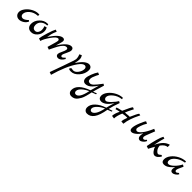

<svg xmlns="http://www.w3.org/2000/svg" viewBox="398 -2023 4024 4024"><g transform="rotate(45 2410.0 -10.5)"><path d="M335.9 -378.9Q345.7 -378.9 366.2 -377L362.8 -337.9Q252.9 -333 180.4 -271Q107.9 -209 107.9 -139.2Q107.9 -110.4 126 -92.3Q144 -74.2 172.9 -74.2Q219.2 -74.2 291 -142.1L314.9 -122.1Q291 -66.9 238 -33.9Q185.1 -1 135.5 -1Q85.9 -1 53.5 -32Q21 -63 21 -116.9Q21 -170.9 68.1 -233.9Q115.2 -296.9 189.7 -337.9Q264.2 -378.9 335.9 -378.9Z M377 -120.1Q377 -215.3 450.9 -290.8Q524.9 -366.2 616.7 -366.2Q633.8 -366.2 641.1 -365.2L644 -332Q564 -332 511 -286.1Q458 -240.2 458 -168Q458 -125 479 -98.4Q500 -71.8 540.5 -71.8Q581.1 -71.8 605 -107.9Q628.9 -144 628.9 -192.6Q628.9 -241.2 609.9 -280.8L662.1 -296.9Q688 -253.9 688 -202.1Q688 -121.1 632.1 -57.6Q576.2 5.9 500 5.9Q441.9 5.9 409.4 -27.6Q377 -61 377 -120.1Z M711.4 -20Q716.3 -73.2 758.3 -210.7Q800.3 -348.1 829.1 -397.9L874.5 -381.8Q843.8 -313 831.5 -265.4Q819.3 -217.8 810.5 -164.1Q896.5 -287.1 954.3 -336.7Q1012.2 -386.2 1059.1 -386.2Q1109.9 -386.2 1110.4 -335Q1110.4 -314.9 1092.8 -255.9Q1075.2 -196.8 1065.4 -163.1Q1203.6 -385.3 1312.5 -384.8Q1339.4 -384.8 1355.2 -368.4Q1371.1 -352.1 1371.1 -319.6Q1371.1 -287.1 1333.7 -212.2Q1296.4 -137.2 1296.4 -117.7Q1296.4 -98.1 1304.4 -89.1Q1312.5 -80.1 1324.2 -80.1Q1350.1 -80.1 1392.1 -129.9L1413.1 -109.9Q1356 -7.8 1282.2 -7.8Q1252.4 -7.8 1235.8 -24.4Q1219.2 -41 1219.2 -68.6Q1219.2 -96.2 1252.2 -163.1Q1285.2 -230 1287.1 -265.1Q1288.1 -281.2 1277.6 -291Q1267.1 -300.8 1249.3 -300.8Q1231.4 -300.8 1212.9 -292.5Q1194.3 -284.2 1176.8 -265.1Q1159.2 -246.1 1144.8 -228Q1130.4 -210 1112.8 -177Q1095.2 -144 1083.5 -122.1Q1062.5 -81.1 1023.4 1L963.4 -20Q963.4 -22.9 996.3 -133.1Q1029.3 -243.2 1029.3 -264.2Q1029.3 -285.2 1019.3 -294.7Q1009.3 -304.2 994.1 -304.2Q949.2 -304.2 869.9 -192.1Q790.5 -80.1 768.6 -1Z M1369.1 320.8Q1371.1 314.9 1406.5 217.5Q1441.9 120.1 1476.1 23.9Q1570.3 -240.2 1569.8 -265.1Q1569.8 -329.1 1543.9 -380.9L1594.2 -405.8Q1625 -362.8 1625 -315.4Q1625 -268.1 1606 -184.1Q1682.1 -297.9 1738 -339.4Q1793.9 -380.9 1835.9 -380.9Q1877.9 -380.9 1900.9 -355.5Q1923.8 -330.1 1923.8 -291Q1923.8 -183.1 1846.4 -91.6Q1769 0 1671.9 0Q1628.9 0 1604 -15.1L1627.9 -58.1Q1681.2 -51.3 1692.9 -50.8Q1747.1 -50.8 1793.9 -113.8Q1840.8 -176.8 1840.8 -243.2Q1840.8 -268.1 1826.4 -284.4Q1812 -300.8 1789.1 -300.8Q1733.9 -300.8 1664.6 -203.9Q1595.2 -106.9 1534.7 36.6Q1474.1 180.2 1429.2 341.8Z M1954.6 263.2Q1954.6 90.3 2244.6 -15.1L2298.8 -205.1Q2212.9 -76.2 2143.6 -45.9Q2109.4 -29.8 2072 -29.8Q2034.7 -29.8 2012.2 -54Q1989.7 -78.1 1989.7 -124Q1989.7 -169.9 2021.2 -252.4Q2052.7 -335 2091.8 -391.1L2140.6 -370.1Q2137.7 -367.2 2112.8 -316.9Q2068.8 -226.1 2068.8 -182.1Q2068.8 -138.2 2085.7 -123Q2102.5 -107.9 2135.5 -107.9Q2168.5 -107.9 2210 -147.5Q2251.5 -187 2338.9 -304.2L2374.5 -283.2Q2366.7 -250 2339.1 -163.6Q2311.5 -77.1 2301.8 -30.8L2382.8 -63L2385.7 -37.1Q2381.8 -34.2 2292.5 -1Q2280.3 64.9 2262 129.4Q2243.7 193.8 2225.1 227.5Q2206.5 261.2 2181.6 293.9Q2131.8 359.9 2046.9 359.9Q2004.9 359.9 1979.7 334Q1954.6 308.1 1954.6 263.2ZM2037.6 212.9Q2037.6 236.8 2051.5 252Q2065.4 267.1 2086.4 267.1Q2187 267.1 2238.8 15.1Q2175.8 43.9 2127.4 81.1Q2037.6 148.9 2037.6 212.9Z M2445.3 288.1Q2445.3 202.1 2524.4 127.7Q2603.5 53.2 2735.4 9.8Q2750.5 -57.1 2789.6 -179.2Q2722.7 -77.1 2668 -41Q2613.3 -4.9 2569.3 -4.9Q2525.4 -4.9 2502.9 -29.1Q2480.5 -53.2 2480.5 -92.8Q2480.5 -158.7 2535.4 -227.3Q2590.3 -295.9 2673.8 -339.4Q2757.3 -382.8 2835.4 -382.8L2843.3 -348.1Q2732.4 -335.9 2652.8 -270Q2573.2 -204.1 2573.2 -143.1Q2573.2 -117.2 2589.4 -100.1Q2605.5 -83 2628.4 -83Q2662.6 -83 2731.4 -155Q2800.3 -227.1 2828.1 -277.8L2865.2 -256.8Q2810.1 -109.9 2789.6 -8.8L2873.5 -36.1L2874.5 -12.2Q2864.7 -6.3 2783.2 23.9Q2751 214.8 2689.2 299.8Q2627.4 384.8 2537.6 384.8Q2495.6 384.8 2470.5 357.9Q2445.3 331.1 2445.3 288.1ZM2528.3 237.8Q2528.3 261.7 2542.2 276.9Q2556.2 292 2577.1 292Q2619.1 292 2660.4 232.9Q2701.7 173.8 2729.5 40Q2642.6 80.1 2585.4 136Q2528.3 191.9 2528.3 237.8Z M2883.3 -144Q2883.3 -147 2936.8 -160.9Q2990.2 -174.8 3016.1 -179.2Q3096.2 -363.3 3125 -392.1L3168 -375Q3163.1 -365.2 3145 -330.1Q3100.1 -243.2 3084 -193.8Q3170.9 -202.6 3188.5 -202.9Q3206.1 -203.1 3218.3 -202.1Q3288.1 -363.3 3314 -389.2L3353 -379.9Q3352.1 -373 3324.5 -319.6Q3296.9 -266.1 3266.1 -179.4Q3235.4 -92.8 3226.1 -4.9L3162.1 -9.8Q3162.1 -64.9 3197.3 -151.9Q3188.5 -152.8 3160.9 -152.8Q3133.3 -152.8 3060.1 -140.1Q3009.3 -26.4 3009.3 55.2L2941.9 45.9Q2941.9 -24.9 2995.1 -128.9Q2944.3 -121.1 2893.1 -105Z M3527.8 -377.9 3576.2 -356.9Q3535.2 -291 3514.2 -227.1Q3493.2 -163.1 3493.2 -141.6Q3493.2 -120.1 3506.6 -107.2Q3520 -94.2 3538.1 -94.2Q3578.1 -94.2 3637.5 -167.7Q3696.8 -241.2 3758.8 -387.2L3810.1 -363.8Q3808.1 -356 3764.4 -248Q3720.7 -140.1 3720.7 -118.7Q3720.7 -97.2 3730.2 -86.2Q3739.7 -75.2 3749.3 -75.2Q3758.8 -75.2 3763.9 -76.2Q3769 -77.1 3773.9 -80.1Q3778.8 -83 3782.5 -85Q3786.1 -86.9 3791 -91.8L3797.9 -100.1Q3800.8 -102.1 3806.4 -108.6Q3812 -115.2 3814 -117.2L3835 -100.1Q3817.9 -58.1 3781.5 -29.1Q3745.1 0 3715.6 0Q3686 0 3668.9 -20.5Q3651.9 -41 3651.9 -74Q3651.9 -106.9 3663.1 -159.2Q3616.2 -85 3562 -43Q3507.8 -1 3470.7 -1Q3414.6 -1 3414.8 -67.9Q3415 -134.8 3461.4 -248.3Q3507.8 -361.8 3527.8 -377.9Z M3903.8 -21Q3924.8 -144 3955.3 -252.9Q3985.8 -361.8 4012.7 -405.8L4053.7 -393.1Q4035.6 -347.2 3994.1 -147.9Q4049.3 -260.7 4105.2 -313.5Q4161.1 -366.2 4228 -382.8V-316.9Q4156.2 -314 4088.9 -220.2Q4092.8 -155.3 4127.4 -112.1Q4162.1 -68.8 4192.9 -68.8Q4208 -68.8 4257.8 -110.8L4282.7 -88.9Q4224.6 6.3 4160.2 5.9Q4123 5.9 4084.5 -42Q4045.9 -89.8 4038.1 -134.8Q4032.2 -123.5 4004.2 -76.7Q3976.1 -29.8 3963.9 0Z M4354.5 -81.1Q4354.5 -150.9 4408.4 -219.5Q4462.4 -288.1 4546.4 -331.1Q4630.4 -374 4714.4 -375L4716.3 -341.8L4674.3 -333Q4583.5 -313 4513.9 -252.9Q4444.3 -192.9 4444.3 -133.5Q4444.3 -74.2 4492.7 -74.2Q4537.6 -74.2 4603.5 -137.2Q4669.4 -200.2 4713.4 -285.2L4755.4 -259.8Q4693.4 -134.8 4693.4 -101.1Q4693.4 -86.9 4702.9 -77.4Q4712.4 -67.9 4721.9 -67.9Q4731.4 -67.9 4734.4 -68.8Q4737.3 -69.8 4740.5 -71.5Q4743.7 -73.2 4748 -76.2Q4752.4 -79.1 4756.1 -82Q4759.8 -85 4767.8 -91.1Q4775.9 -97.2 4780.8 -101.1L4803.7 -84Q4789.6 -54.2 4752 -27.1Q4714.4 0 4683.6 0Q4624.5 0 4624.5 -62Q4624.5 -90.8 4639.6 -130.9L4602.5 -92.8Q4548.3 -37.6 4509 -18.8Q4469.7 0 4431.6 0Q4393.6 0 4374 -21.5Q4354.5 -43 4354.5 -81.1Z"/></g></svg>

Font: Marck Script
Style: Regular
Weight: 400
Designer: Denis Masharov, Marck Fogel
Foundry: Denis Masharov
Version: Version 1.002